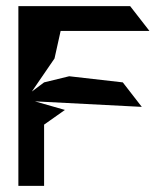

<svg xmlns="http://www.w3.org/2000/svg" viewBox="-20 -795 543 627"><path d="M40 -188H124V-388L192 -436L94 -464L443 -446L381 -526L206 -546L124 -526L84 -496L158 -604L178 -694H468L405 -775H40Z"/></svg>

Font: bitstorm
Style: excn
Weight: 400
Version: Version 0.2